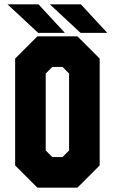

<svg xmlns="http://www.w3.org/2000/svg" viewBox="-20 -868 531 888"><path d="M153 0 50 -103V-597L153 -700H338L441 -597V-103L338 0ZM222 -141.5H269L299.5 -172V-528L269 -558.5H222L191.5 -528V-172ZM476 -716H352.5L210.5 -848H354ZM280 -716H156.5L14.5 -848H158Z"/></svg>

Font: Tourney Condensed Black
Style: Regular
Weight: 900
Width: 3
Designer: Tyler Finck
Foundry: Etcetera Type Co
Version: Version 1.010; ttfautohint (v1.8.3)